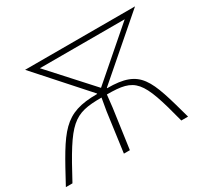

<svg xmlns="http://www.w3.org/2000/svg" viewBox="-167 -888 1150 1086"><g transform="rotate(-30 408.5 -345.0)"><path d="M-25 0H18C181 -304 218 -338 403 -338L389 -257L354 0H393L429 -257C432 -281 435 -310 438 -338C623 -338 651 -304 729 0H773C695 -282 675 -368 457 -368V-371L825 -690H107L392 -371V-368C172 -368 129 -285 -25 0ZM428 -387 184 -656H738Z"/></g></svg>

Font: Exo 2 Extra Light
Style: Italic
Weight: 250
Italic angle: -8°
Designer: Natanael Gama
Version: Version 1.001;PS 001.001;hotconv 1.0.88;makeotf.lib2.5.64775